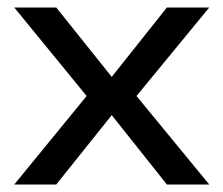

<svg xmlns="http://www.w3.org/2000/svg" viewBox="-20 -492 595 512"><path d="M344 -236 538 0H425L278 -185L130 0H18L211 -236L18 -472H130L278 -287L425 -472H538Z"/></svg>

Font: Madhuban
Style: Regular
Weight: 400
Designer: jaikishan Patel
Foundry: MagicType
Version: Version 1.000